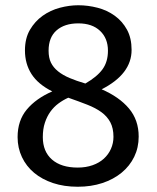

<svg xmlns="http://www.w3.org/2000/svg" viewBox="-20 -699 596 731"><path d="M481 -509Q481 -417 367 -359Q434 -330 471 -286Q508 -242 508 -179Q508 -137 491 -102Q474 -67 443 -41.5Q412 -16 369.5 -2Q327 12 276 12Q224 12 182 -2Q140 -16 110 -41Q80 -66 63.5 -101Q47 -136 47 -177Q47 -240 82 -282Q117 -324 179 -351Q125 -378 100 -417Q75 -456 75 -507Q75 -553 94 -585.5Q113 -618 142.5 -639Q172 -660 208 -669.5Q244 -679 278 -679Q315 -679 351.5 -669.5Q388 -660 417 -639Q446 -618 463.5 -586Q481 -554 481 -509ZM412 -178Q412 -211 400 -233.5Q388 -256 366 -272Q344 -288 312 -300.5Q280 -313 240 -327Q220 -318 202.5 -305Q185 -292 172 -274Q159 -256 151 -232Q143 -208 143 -177Q143 -122 178 -91.5Q213 -61 276 -61Q307 -61 332.5 -70Q358 -79 375.5 -95Q393 -111 402.5 -132.5Q412 -154 412 -178ZM165 -506Q165 -479 174 -460.5Q183 -442 201 -427.5Q219 -413 245 -402Q271 -391 305 -381Q350 -407 370.5 -435.5Q391 -464 391 -506Q391 -553 361 -581.5Q331 -610 278 -610Q226 -610 195.5 -583.5Q165 -557 165 -506Z"/></svg>

Font: Feura Sans
Style: Regular
Weight: 400
Designer: Carrois Corporate & Edenspiekermann
Foundry: Carrois Corporate GbR & Edenspiekermann AG
Version: Version 1.001